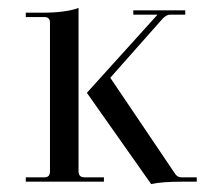

<svg xmlns="http://www.w3.org/2000/svg" viewBox="-20 -458 517 484"><path d="M45 0V-11H92Q106 -11 106 -26V-401Q106 -415 92 -415H45V-426H86Q146 -426 178 -438V-26Q178 -11 193 -11H242V0ZM361 6 199 -224 377 -421H316V-432H447V-421H408Q400 -421 390 -411L258 -262L422 -19Q428 -11 437 -11H476V0H439Q387 0 361 6Z"/></svg>

Font: Arapey Regular-Display
Style: Regular
Weight: 400
Designer: Eduardo Rodriguez Tunni
Foundry: Eduardo Rodriguez Tunni
Version: Version 4.000